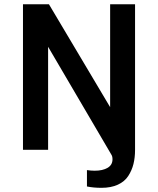

<svg xmlns="http://www.w3.org/2000/svg" viewBox="-20 -710 750 910"><path d="M502 -689.9H620.1V0Q620.1 37.1 612.5 67.4Q605 97.7 587.9 124Q570.8 150.4 538.6 165.3Q506.3 180.2 460.9 180.2Q422.9 180.2 392.1 173.8V96.2Q411.1 99.1 429.2 99.1Q466.8 99.1 490 85.4Q513.2 71.8 513.2 44.9Q513.2 30.8 507.8 22.9L208 -488.3V0H88.9V-689.9H211.9L502 -202.1Z"/></svg>

Font: HK Grotesk Legacy
Style: Bold
Weight: 700
Designer: Alfredo Marco Pradil
Foundry: Hanken Design Co.
Version: Version 2.022;PS 002.022;hotconv 1.0.88;makeotf.lib2.5.64775